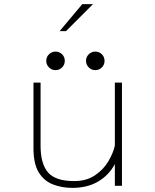

<svg xmlns="http://www.w3.org/2000/svg" viewBox="-20 -902 750 932"><path d="M331.5 10Q280 10 237 -6.8Q194 -23.5 168.2 -65Q142.5 -106.5 142.5 -182V-501H177V-193.5Q177 -108 212.8 -65.5Q248.5 -23 340.5 -23Q399 -23 440.2 -50.5Q481.5 -78 505.5 -118.2Q529.5 -158.5 537.5 -195.5V-501H572V0H537.5V-105.5Q509.5 -52.5 457 -21.2Q404.5 10 331.5 10ZM249.5 -561.5Q231 -561.5 217.8 -574.8Q204.5 -588 204.5 -606.5Q204.5 -625.5 217.8 -638.5Q231 -651.5 249.5 -651.5Q268.5 -651.5 281.5 -638.5Q294.5 -625.5 294.5 -606.5Q294.5 -588 281.5 -574.8Q268.5 -561.5 249.5 -561.5ZM442.5 -561.5Q424 -561.5 410.8 -574.8Q397.5 -588 397.5 -606.5Q397.5 -625.5 410.8 -638.5Q424 -651.5 442.5 -651.5Q461.5 -651.5 474.5 -638.5Q487.5 -625.5 487.5 -606.5Q487.5 -588 474.5 -574.8Q461.5 -561.5 442.5 -561.5ZM269.5 -751 379.5 -882H431.5L300.5 -751Z"/></svg>

Font: League Mono Thin
Style: Regular
Weight: 100
Width: 6
Designer: Tyler Finck
Foundry: The League of Moveable Type / Tyler Finck
Version: Version 2.300;RELEASE